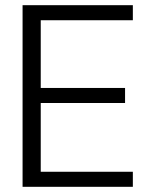

<svg xmlns="http://www.w3.org/2000/svg" viewBox="-20 -720 579 740"><path d="M67 0V-700H492V-642H137V-381H462V-323H137V-58H492V0Z"/></svg>

Font: Host Grotesk Light
Style: Regular
Weight: 300
Designer: Doukan Karapınar
Foundry: Element Type
Version: Version 1.003